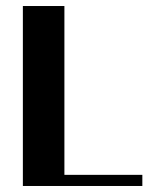

<svg xmlns="http://www.w3.org/2000/svg" viewBox="-20 -617 515 638"><path d="M453 1H56V-597H194V-36H453Z"/></svg>

Font: Gamine
Style: Bold
Weight: 700
Designer: Tapiwanashe Sebastian Garikayi
Version: Version 1.000